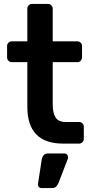

<svg xmlns="http://www.w3.org/2000/svg" viewBox="-20 -730 469 976"><path d="M301 0Q119 0 119 -187V-414H40Q30 -414 23 -421Q16 -428 16 -439V-496Q16 -506 23 -513Q30 -520 40 -520H119V-686Q119 -696 125.5 -703Q132 -710 143 -710H224Q234 -710 241 -703Q248 -696 248 -686V-520H373Q383 -520 390 -513Q397 -506 397 -496V-439Q397 -428 390 -421Q383 -414 373 -414H248V-197Q248 -156 262.5 -133Q277 -110 313 -110H382Q392 -110 399 -103Q406 -96 406 -86V-24Q406 -14 399 -7Q392 0 382 0ZM191 226Q182 226 177 220Q172 214 173 205L192 82Q194 69 201.5 59.5Q209 50 224 50H308Q315 50 320.5 55.5Q326 61 326 68Q326 75 323 82L277 201Q273 211 265.5 218.5Q258 226 244 226Z"/></svg>

Font: Rubik Medium
Style: Regular
Weight: 500
Designer: Hubert and Fischer
Foundry: Hubert and Fischer
Version: Version 2.300; ttfautohint (v1.8.4.7-5d5b);gftools[0.9.30]